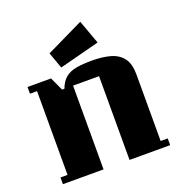

<svg xmlns="http://www.w3.org/2000/svg" viewBox="-138 -900 968 1021"><g transform="rotate(-20 346.0 -390.0)"><path d="M652 0H422V-474H275V0H45V-38H85V-512H45V-550H178L213 -474H226Q241 -514 266 -533.5Q291 -553 328 -559Q365 -565 415 -565Q476 -565 520 -552Q564 -539 588 -506.5Q612 -474 612 -415V-38H652ZM216 -678 427 -780 476 -645 249 -586Z"/></g></svg>

Font: Unlock
Style: Regular
Weight: 400
Designer: Eduardo Rodriguez Tunni
Foundry: Eduardo Rodriguez Tunni
Version: Version 1.003; ttfautohint (v1.8.4.7-5d5b);gftools[0.9.23]